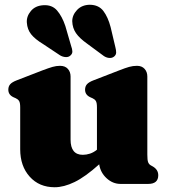

<svg xmlns="http://www.w3.org/2000/svg" viewBox="-20 -774 715 808"><path d="M65 -146V-322.5Q65 -342 60.2 -349.2Q55.5 -356.5 46.5 -360.5L37.5 -364.5Q15 -374.5 15 -396.5Q15 -410.5 23 -419.5Q31 -428.5 50.5 -436L159 -478Q185.5 -488 201.2 -492.5Q217 -497 232.5 -497Q254 -497 265.5 -484.2Q277 -471.5 277 -452V-186.5Q277 -122.5 328.5 -122.5Q343.5 -122.5 358.8 -127.5Q374 -132.5 388 -144V-322.5Q388 -342 383.2 -349.2Q378.5 -356.5 369.5 -360.5L360.5 -364.5Q338 -374.5 338 -396.5Q338 -410.5 346 -419.5Q354 -428.5 373.5 -436L482 -478Q507.5 -488 523.5 -492.5Q539.5 -497 556.5 -497Q577 -497 588.5 -484.2Q600 -471.5 600 -452V-123.5Q600 -100.5 603.2 -91.8Q606.5 -83 614 -78.5L623 -73.5Q646 -60 646 -36.5Q646 0 603.5 0H487.5Q454.5 0 428.5 -24Q402.5 -48 397.5 -82.5Q338.5 -29.5 293.5 -7.8Q248.5 14 210 14Q145 14 105 -30.5Q65 -75 65 -146ZM445.5 -660 465.5 -575.5Q469 -562.5 468.8 -552.5Q468.5 -542.5 459.5 -535.5Q451 -529 438.8 -530.2Q426.5 -531.5 416 -539L347 -590Q314.5 -613 299.8 -634.5Q285 -656 284 -684.5Q284 -710.5 304.2 -732Q324.5 -753.5 358 -754Q395.5 -753.5 415 -727.8Q434.5 -702 445.5 -660ZM255 -664.5 279.5 -580Q284 -568 284.5 -558Q285 -548 276.5 -540.5Q268.5 -533 256.2 -533.8Q244 -534.5 233 -541L161.5 -588.5Q127 -609.5 111 -629.8Q95 -650 93 -678.5Q91 -705 109.8 -727.5Q128.5 -750 162 -752Q199 -754.5 220.2 -729.8Q241.5 -705 255 -664.5Z"/></svg>

Font: Fraunces 9pt Soft Black
Style: Regular
Weight: 900
Version: Version 1.000;[b76b70a41]